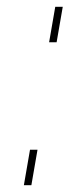

<svg xmlns="http://www.w3.org/2000/svg" viewBox="-20 -543 204 563"><path d="M124 -419 142 -523H164L146 -419ZM50 0 68 -104H90L72 0Z"/></svg>

Font: Tomorrow Thin
Style: Italic
Weight: 250
Italic angle: -10°
Designer: Tony de Marco, Monica Rizzolli
Foundry: Just in Type
Version: Version 2.002